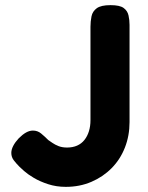

<svg xmlns="http://www.w3.org/2000/svg" viewBox="-20 -710 576 747"><path d="M236 17Q199 17 167 6.5Q135 -4 111.5 -18Q88 -32 74 -44.5Q60 -57 56 -61Q43 -74 33.5 -86.5Q24 -99 24 -115Q24 -128 31.5 -142.5Q39 -157 53 -172Q68 -187 81.5 -194.5Q95 -202 108 -202Q126 -202 139.5 -191Q153 -180 168 -165Q174 -161 184 -154Q194 -147 208 -141.5Q222 -136 241 -136Q263 -136 280 -143.5Q297 -151 308.5 -165.5Q320 -180 326 -199.5Q332 -219 332 -242V-606Q332 -627 336 -646.5Q340 -666 356.5 -678Q373 -690 410 -690Q446 -690 461 -679Q476 -668 480 -650Q484 -632 484 -613V-235Q484 -182 466 -136Q448 -90 414.5 -56Q381 -22 335.5 -2.5Q290 17 236 17Z"/></svg>

Font: Fredoka SemiBold
Style: Regular
Weight: 600
Designer: Ben Nathan
Foundry: Milena B. Brandão, Ben Nathan
Version: Version 2.001